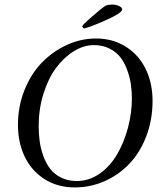

<svg xmlns="http://www.w3.org/2000/svg" viewBox="-20 -820 733 851"><path d="M396.5 -620.1Q350.6 -620.1 306.4 -592.5Q262.2 -564.9 227.8 -518.1Q193.4 -471.2 172.4 -403.8Q151.4 -336.4 151.4 -261.7Q151.4 -225.6 156 -192.9Q160.6 -160.2 172.6 -127.4Q184.6 -94.7 202.9 -71Q221.2 -47.4 251.5 -32.5Q281.7 -17.6 320.3 -17.6Q374.5 -17.6 421.1 -50Q467.8 -82.5 498.5 -135Q529.3 -187.5 546.9 -252.7Q564.5 -317.9 564.5 -383.8Q564.5 -415 560.3 -444.8Q556.2 -474.6 544.7 -507.3Q533.2 -540 515.1 -564.2Q497.1 -588.4 466.6 -604.2Q436 -620.1 396.5 -620.1ZM405.3 -649.4Q480.5 -649.4 538.1 -612.8Q595.7 -576.2 626 -513.7Q656.2 -451.2 656.2 -373Q656.2 -289.6 628.7 -217Q601.1 -144.5 554.2 -95Q507.3 -45.4 444.3 -17.3Q381.3 10.7 311.5 10.7Q234.4 10.7 176.5 -26.6Q118.7 -64 89.1 -126.5Q59.6 -189 59.6 -266.6Q59.6 -348.6 88.6 -420.9Q117.7 -493.2 165.8 -542.7Q213.9 -592.3 276.4 -620.8Q338.9 -649.4 405.3 -649.4ZM350.6 -694.3Q349.6 -694.3 347.2 -698.2Q344.7 -702.1 344.7 -704.1Q344.7 -709 387 -745.8Q429.2 -782.7 448.2 -794.9Q450.2 -796.4 459.7 -798.1Q469.2 -799.8 474.6 -799.8Q495.1 -799.8 508.3 -793.2Q521.5 -786.6 521.5 -778.3Q521.5 -762.2 444.1 -728.3Q366.7 -694.3 350.6 -694.3Z"/></svg>

Font: Crimson
Style: Italic
Weight: 400
Italic angle: -11°
Version: Version 0.8